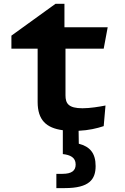

<svg xmlns="http://www.w3.org/2000/svg" viewBox="-20 -677 660 1010"><path d="M40 -421H178V-140.5C178 -46 223 -3.5 310.5 8V133.5C349.5 138 378 151 378 188.5C378 220 358 237.5 308.5 237.5H276.5V312.5H321C450 312.5 483 266.5 483 196.5C483 128 452.5 94 394.5 79L393.5 11C446.5 8.5 489.5 -1.5 525.5 -13.5L535 -122C502 -115.5 453.5 -107.5 414 -107.5C340.5 -107.5 324.5 -132.5 324.5 -175.5V-421H525.5L546.5 -533.5H319V-657H272L40 -489.5Z"/></svg>

Font: Monaspace Argon
Style: Bold
Weight: 700
Designer: Riley Cran & the Lettermatic Team
Foundry: Lettermatic
Version: Version 1.000 (Monaspace Argon)